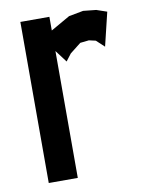

<svg xmlns="http://www.w3.org/2000/svg" viewBox="-70 -619 498 674"><g transform="rotate(-10 178.5 -282.0)"><path d="M318.8 -564 356 -551.3 327.1 -431.6 298.8 -458 274.9 -463.4 243.7 -460 204.6 -429.2 185.1 -403.8 152.8 -446.8V5.4H49.3V-568.8H152.8V-520L221.2 -559.1L272.9 -568.8Z"/></g></svg>

Font: Gap Sans
Style: Bold
Weight: 400
Designer: Alexandre Liziard and Etienne Ozeray
Foundry: Interstices.io
Version: Version 1.610